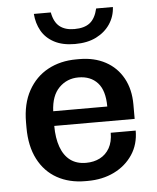

<svg xmlns="http://www.w3.org/2000/svg" viewBox="-53 -779 682 835"><g transform="rotate(-5 288.0 -362.0)"><path d="M286 10Q216 10 163 -19.5Q110 -49 80.5 -106Q51 -163 51 -244V-267Q51 -348 82.5 -405Q114 -462 168.5 -491.5Q223 -521 293 -521H306Q371 -521 420 -494.5Q469 -468 496 -419Q523 -370 523 -304V-241H172Q172 -188 186 -149Q200 -110 227.5 -89.5Q255 -69 296 -69Q330 -69 356.5 -82.5Q383 -96 398.5 -123Q414 -150 414 -190H523Q523 -130 493 -85Q463 -40 412 -15Q361 10 296 10ZM173 -305H409Q409 -375 378.5 -408.5Q348 -442 295 -442Q245 -442 210.5 -407.5Q176 -373 173 -305ZM293 -588Q239 -588 202.5 -607.5Q166 -627 147.5 -660Q129 -693 126 -734H200Q208 -691 232 -672Q256 -653 296 -653Q340 -653 364 -672Q388 -691 398 -734H471Q469 -693 447 -660Q425 -627 386.5 -607.5Q348 -588 293 -588Z"/></g></svg>

Font: Chivo Medium
Style: Regular
Weight: 500
Designer: Hector Gatti
Foundry: Omnibus-Type
Version: Version 2.002